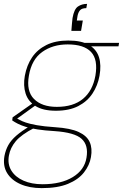

<svg xmlns="http://www.w3.org/2000/svg" viewBox="-52 -738 634 990"><path d="M163 232Q100 232 53.5 211.5Q7 191 -15.5 154Q-38 117 -29 66Q-23 35 -9 10Q5 -15 32 -38.5Q59 -62 104 -89L124 -78Q58 -44 29.5 -10Q1 24 -6 64Q-14 108 6.5 141.5Q27 175 69 193.5Q111 212 167 212Q263 212 323.5 175Q384 138 394 75Q405 11 369 -22Q333 -55 229 -62Q178 -65 142.5 -70.5Q107 -76 82.5 -83.5Q58 -91 41 -99.5Q24 -108 11 -117L13 -133L117 -206L137 -199L26 -119L22 -133Q35 -128 48 -120.5Q61 -113 81.5 -106Q102 -99 138 -92.5Q174 -86 233 -82Q311 -77 353.5 -57.5Q396 -38 410.5 -5.5Q425 27 417 72Q410 114 381 151Q352 188 298.5 210Q245 232 163 232ZM236 -167Q170 -167 131.5 -191Q93 -215 80 -256Q67 -297 76 -347Q86 -402 113.5 -442.5Q141 -483 187.5 -506Q234 -529 300 -529Q369 -529 407.5 -506Q446 -483 458.5 -442.5Q471 -402 461 -347Q452 -297 425 -256Q398 -215 351.5 -191Q305 -167 236 -167ZM241 -187Q326 -187 376 -228.5Q426 -270 440 -348Q454 -431 417.5 -470Q381 -509 297 -509Q220 -509 165.5 -470Q111 -431 97 -348Q83 -268 123.5 -227.5Q164 -187 241 -187ZM388 -499 382 -517H562L559 -499ZM397 -718 393 -696Q371 -696 361.5 -686Q352 -676 348 -657L344 -632H375L366 -579H316Q318 -601 319 -616Q320 -631 322 -645Q330 -691 350 -704.5Q370 -718 397 -718Z"/></svg>

Font: DM Sans 11pt Thin
Style: Italic
Weight: 250
Italic angle: -10°
Version: Version 4.004;gftools[0.9.30]